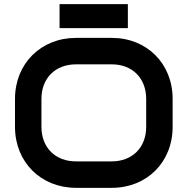

<svg xmlns="http://www.w3.org/2000/svg" viewBox="-20 -892 901 922"><path d="M809 -417C809 -587 685 -710 517 -710H345C177 -710 52 -587 52 -417V-283C52 -113 177 10 345 10H517C685 10 809 -113 809 -283ZM682 -283C682 -183 615 -117 516 -117H345C246 -117 179 -183 179 -283V-417C179 -517 246 -583 345 -583H517C615 -583 682 -517 682 -417ZM594 -757V-872H266V-757Z"/></svg>

Font: Audiowide
Style: Regular
Weight: 400
Designer: Astigmatic (AOETI)
Foundry: Astigmatic (AOETI)
Version: Version 1.002